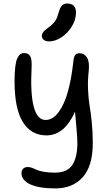

<svg xmlns="http://www.w3.org/2000/svg" viewBox="-20 -784 615 1082"><path d="M256.8 -550.8Q237.3 -550.8 226.6 -559.3Q215.8 -567.9 215.8 -582Q215.8 -590.8 220.5 -598.6Q225.1 -606.4 231 -611.6Q236.8 -616.7 250.5 -627Q254.9 -630.4 256.8 -631.8Q282.2 -651.4 292.7 -668.2Q303.2 -685.1 311 -714.8Q318.8 -742.7 330.1 -753.4Q341.3 -764.2 357.9 -764.2Q408.2 -764.2 408.2 -712.9Q408.2 -673.3 385 -635.3Q361.8 -597.2 326.7 -574Q291.5 -550.8 256.8 -550.8ZM292 277.8Q201.2 277.8 151.1 255.1Q101.1 232.4 101.1 191.9Q101.1 175.8 110.6 166.5Q120.1 157.2 138.2 157.2Q148.9 157.2 161.6 162.1Q174.3 167 186.8 173.1Q199.2 179.2 226.3 184.1Q253.4 189 289.1 189Q358.4 189 387.2 146Q416 103 416 22Q416 -9.3 410.4 -67.9Q404.8 -126.5 402.8 -154.8Q343.3 -21 242.2 -21Q155.8 -21 108.9 -95.9Q62 -170.9 62 -326.2Q62 -374.5 65.9 -406.7Q69.8 -439 77.6 -455.6Q85.4 -472.2 94.5 -478.5Q103.5 -484.9 116.2 -484.9Q140.1 -484.9 150.1 -467.3Q160.2 -449.7 158.2 -407.2Q142.6 -107.9 236.8 -107.9Q277.8 -107.9 310.3 -152.1Q342.8 -196.3 362.8 -268.3Q382.8 -340.3 393.1 -436Q396 -464.8 403.6 -474.4Q411.1 -483.9 429.2 -483.9Q454.6 -483.9 470 -460Q485.4 -436 480 -382.8Q473.6 -329.1 476.3 -275.4Q479 -221.7 484.9 -189Q490.7 -156.2 496.8 -98.4Q502.9 -40.5 502.9 22Q502.9 151.9 446 214.8Q389.2 277.8 292 277.8Z"/></svg>

Font: Shantell Sans Bouncy
Style: Regular
Weight: 400
Designer: Stephen Nixon, Anya Danilova, Shantell Martin
Foundry: Arrow Type
Version: Version 1.006;[9816181b4]